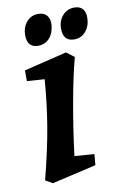

<svg xmlns="http://www.w3.org/2000/svg" viewBox="-81 -735 498 795"><g transform="rotate(-10 167.5 -337.5)"><path d="M117 -417 43 -422V-467L223 -511L256 -486Q236 -412 216.5 -303Q197 -194 183 -82L266 -76L262 -30L76 13L46 -4Q78 -129 93.5 -221.5Q109 -314 117 -417ZM220 -611Q220 -644 239.5 -666Q259 -688 289 -688Q312 -688 323.5 -675Q335 -662 335 -639Q335 -604 316 -581Q297 -558 267 -558Q220 -558 220 -611ZM69 -610Q69 -643 88 -665.5Q107 -688 137 -688Q161 -688 173.5 -673.5Q186 -659 184 -633Q181 -599 162.5 -578.5Q144 -558 115 -558Q69 -558 69 -610Z"/></g></svg>

Font: Andada Pro
Style: Bold Italic
Weight: 700
Italic angle: -7°
Designer: Carolina Giovagnoli
Foundry: Huerta Tipografica
Version: Version 3.005; ttfautohint (v1.8.4)